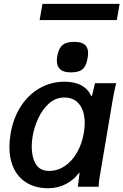

<svg xmlns="http://www.w3.org/2000/svg" viewBox="-20 -992 656 1020"><path d="M30 -212.5Q30 -243 36.5 -283.5Q51 -366.5 91.8 -428.8Q132.5 -491 192.5 -524.5Q252.5 -558 323 -558Q377.5 -558 413.5 -537.8Q449.5 -517.5 464 -481.5L469.5 -485L484.5 -550H597.5Q591.5 -528 586.2 -501.5Q581 -475 577 -451.5L512 -66.5L509.5 -52Q504.5 -24 504 0H393.5Q398.5 -43 401.5 -63L403 -75.5L394 -67Q372.5 -37 330.2 -14.5Q288 8 236 8Q172 8 125.5 -18.8Q79 -45.5 54.5 -95.2Q30 -145 30 -212.5ZM425.5 -286.5Q430 -314.5 430 -338.5Q430 -400.5 402 -437.2Q374 -474 322 -474Q274.5 -474 239 -441.2Q203.5 -408.5 182.2 -361.2Q161 -314 153.5 -268.5Q148.5 -240 148.5 -212.5Q148.5 -157.5 170 -120.8Q191.5 -84 241 -84Q286 -84 324.5 -110Q363 -136 389.2 -182Q415.5 -228 425.5 -286.5ZM282 -670Q282 -681.5 284 -693Q289.5 -722 300.2 -738.8Q311 -755.5 329 -762.5Q347 -769.5 376 -769.5Q412.5 -769.5 430.2 -754.8Q448 -740 448 -710Q448 -700 445.5 -684Q440.5 -655 430.5 -638.5Q420.5 -622 402.5 -614.8Q384.5 -607.5 355 -607.5Q282 -607.5 282 -670ZM205.5 -971.5H615.5L600.5 -885.5H190.5Z"/></svg>

Font: JuliaMono
Style: Bold Italic
Weight: 700
Italic angle: -9°
Monospace: yes
Designer: cormullion
Foundry: corm
Version: Version 0.057; ttfautohint (v1.8.4)